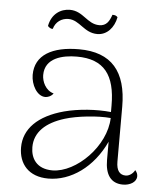

<svg xmlns="http://www.w3.org/2000/svg" viewBox="-50 -712 639 768"><g transform="rotate(5 269.0 -328.0)"><path d="M138 -586C146 -615 170 -631 197 -631C243 -631 263 -581 317 -581C356 -581 384 -613 392 -655C387 -661 381 -663 371 -663C362 -637 351 -617 322 -617C273 -617 254 -668 200 -668C163 -668 127 -645 118 -596C123 -590 131 -585 138 -586ZM516 -52C508 -36 492 -27 480 -27C456 -27 442 -43 442 -80V-300C442 -441 381 -514 250 -514C143 -514 74 -476 74 -396C74 -357 98 -312 132 -312C140 -312 155 -316 164 -329C131 -338 116 -373 116 -399C116 -468 187 -484 244 -484C354 -484 399 -423 399 -301V-275C340 -281 269 -276 212 -261C108 -233 53 -177 53 -103C53 -37 93 12 172 12C262 12 351 -50 400 -156V-83C400 -24 423 10 472 10C499 10 526 -4 526 -28C526 -35 524 -43 516 -52ZM186 -22C121 -22 98 -64 98 -108C98 -168 142 -209 217 -232C265 -247 348 -256 400 -251C397 -138 282 -23 186 -22Z"/></g></svg>

Font: Arima Koshi ExtraLight
Style: Regular
Weight: 275
Designer: Joana Correia and Natanael Gama
Foundry: NDISCOVER
Version: Version 1.019;PS 001.019;hotconv 1.0.88;makeotf.lib2.5.64775